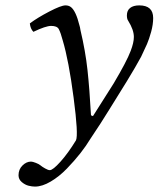

<svg xmlns="http://www.w3.org/2000/svg" viewBox="-20 -459 589 713"><path d="M198.2 -351.1Q191.9 -362.8 169.9 -362.8Q149.9 -362.8 104 -340.8Q92.8 -352.1 90.8 -372.1Q119.6 -393.6 163.3 -416.3Q207 -439 223.1 -439Q235.8 -439 244.1 -432.1Q262.2 -417 274.9 -365.2Q276.9 -359.9 278.8 -347.2Q297.4 -268.6 304.9 -199Q312.5 -129.4 317.9 -30.8L325.2 -27.8L401.9 -148.9Q450.7 -231 465.3 -270Q477.1 -300.8 477.1 -321.8Q477.1 -348.1 456.1 -381.8Q451.2 -388.2 451.2 -401.9Q451.2 -419.9 463.1 -429.4Q475.1 -439 497.1 -439Q548.8 -439 548.8 -392.1Q548.8 -368.2 541.3 -340.8Q533.7 -313.5 525.9 -295.4Q518.1 -277.3 503.9 -248Q484.4 -211.9 451.2 -157.5Q418 -103 387 -54Q356 -4.9 353 0L315.9 56.2Q300.8 81.5 278.6 109.9Q256.3 138.2 228.3 167.2Q200.2 196.3 168.5 215.1Q136.7 233.9 109.9 233.9Q99.1 233.9 86.2 230.7Q73.2 227.5 61 217.3Q48.8 207 48.8 191.9Q48.8 169.9 63.5 155.5Q78.1 141.1 95.2 141.1Q101.1 141.1 113 145.8Q125 150.4 129.9 154.8Q136.2 160.2 147.5 166.5Q158.7 172.9 165 172.9Q176.3 172.9 204.6 141.4Q232.9 109.9 262.2 62Q271.5 42 253.4 -95.9Q235.4 -233.9 212.9 -309.1Q205.6 -336.9 198.2 -351.1Z"/></svg>

Font: Common Serif
Style: Italic
Weight: 400
Italic angle: -12°
Designer: Philipp H. Poll, Khaled Hosny
Foundry: Stefan Peev, Context Ltd.
Version: Version 1.026